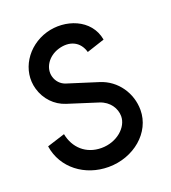

<svg xmlns="http://www.w3.org/2000/svg" viewBox="-117 -697 706 795"><g transform="rotate(-20 235.5 -300.0)"><path d="M227 10C338 10 431 -68 431 -167C431 -241 385 -310 312 -333L179 -375C156 -382 140 -400 134 -422C123 -461 150 -506 200 -521C251 -536 294 -517 308 -467L387 -493C370 -590 263 -627 177 -602C85 -575 28 -485 53 -398C67 -349 103 -311 150 -296L282 -254C325 -240 347 -204 347 -170C347 -122 295 -74 226 -74C158 -74 111 -118 99 -181L20 -156C35 -56 123 10 227 10Z"/></g></svg>

Font: Gauge
Style: Regular
Weight: 400
Designer: Daniel Pimley
Foundry: Daniel Pimley
Version: Version 1.004;PS 001.001;hotconv 1.0.56